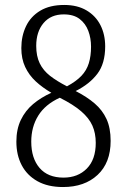

<svg xmlns="http://www.w3.org/2000/svg" viewBox="-20 -744 512 774"><path d="M234 10Q173 10 131 -13.5Q89 -37 67.5 -78Q46 -119 46 -173Q46 -223 64 -260.5Q82 -298 113.5 -324.5Q145 -351 187 -370Q151 -391 124 -416Q97 -441 81.5 -474Q66 -507 66 -550Q66 -599 85 -638.5Q104 -678 142.5 -701Q181 -724 239 -724Q292 -724 329 -702Q366 -680 385 -642.5Q404 -605 404 -557Q404 -488 372.5 -446.5Q341 -405 285 -377Q330 -354 361.5 -327Q393 -300 409.5 -264Q426 -228 426 -176Q426 -88 373.5 -39Q321 10 234 10ZM236 -28Q294 -28 330 -64.5Q366 -101 366 -168Q366 -207 352.5 -237.5Q339 -268 307 -295.5Q275 -323 221 -350Q162 -323 134 -277.5Q106 -232 106 -173Q106 -106 139.5 -67Q173 -28 236 -28ZM250 -396Q287 -416 308 -438Q329 -460 338 -489Q347 -518 347 -556Q347 -590 336 -619.5Q325 -649 301 -667.5Q277 -686 237 -686Q185 -686 155.5 -651Q126 -616 126 -559Q126 -518 140 -489Q154 -460 181.5 -438.5Q209 -417 250 -396Z"/></svg>

Font: Noto Serif Khmer Condensed Light
Style: Regular
Weight: 300
Width: 3
Designer: Danh Hong and the Monotype Design Team
Foundry: Monotype Imaging Inc.
Version: Version 2.004